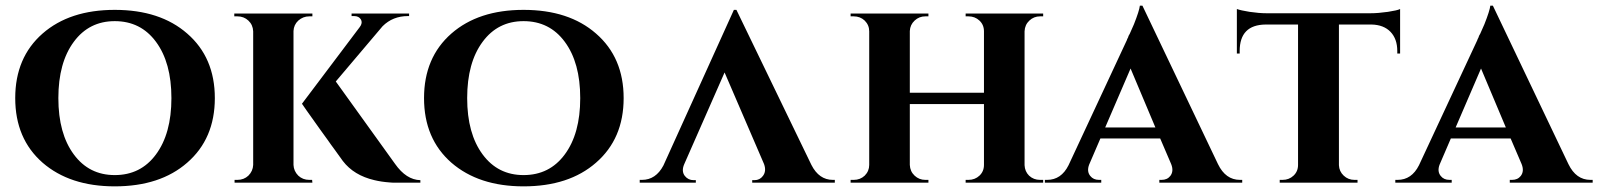

<svg xmlns="http://www.w3.org/2000/svg" viewBox="-20 -648 5669 681"><path d="M644 -529Q742 -444 742 -300Q742 -156 644 -71Q548 13 387 13Q228 13 131 -71Q34 -156 34 -300Q34 -444 131 -529Q227 -613 387 -613Q548 -613 644 -529ZM533 -100Q588 -174 588 -300Q588 -426 533 -500Q479 -573 387 -573Q296 -573 242 -500Q187 -426 187 -300Q187 -174 242 -100Q296 -27 387 -27Q479 -27 533 -100Z M1088 0H812V-10H822Q845 -10 861 -25Q877 -41 878 -63V-537Q877 -560 861 -575Q845 -590 822 -590H811V-600H1088V-590H1077Q1055 -590 1038 -575Q1022 -560 1021 -538V-63Q1022 -41 1038 -25Q1054 -10 1077 -10H1087ZM1381 -67Q1421 -10 1471 -9V0H1381Q1370 0 1361 -1Q1333 -3 1308 -9Q1235 -26 1196 -77Q1191 -84 1165 -120L1154 -135L1142 -152Q1127 -173 1116 -188Q1051 -279 1051 -280L1256 -552Q1267 -566 1260 -579Q1253 -591 1236 -591H1227V-600H1431V-591H1427Q1373 -591 1337 -555L1171 -359Z M2094 -529Q2192 -444 2192 -300Q2192 -156 2094 -71Q1998 13 1837 13Q1678 13 1581 -71Q1484 -156 1484 -300Q1484 -444 1581 -529Q1677 -613 1837 -613Q1998 -613 2094 -529ZM1983 -100Q2038 -174 2038 -300Q2038 -426 1983 -500Q1929 -573 1837 -573Q1746 -573 1692 -500Q1637 -426 1637 -300Q1637 -174 1692 -100Q1746 -27 1837 -27Q1929 -27 1983 -100Z M2249 0V-10H2257Q2306 -10 2333 -61L2583 -613H2592L2858 -63Q2885 -10 2934 -10H2941V0H2648V-9H2656Q2675 -9 2686 -24Q2699 -41 2690 -66L2550 -391L2407 -66Q2396 -41 2409 -24Q2421 -9 2440 -9H2448V0Z M3669 -590Q3647 -590 3631 -575Q3615 -560 3614 -537V-62Q3615 -40 3630 -25Q3646 -10 3669 -10H3680V0H3405V-10H3415Q3438 -10 3454 -25Q3470 -40 3470 -63V-279H3207V-63Q3208 -40 3224 -25Q3240 -10 3262 -10H3273V0H2997V-10H3008Q3031 -10 3047 -25Q3063 -41 3063 -63V-537Q3063 -559 3047 -575Q3031 -590 3008 -590H2997V-600H3273V-590H3262Q3240 -590 3224 -575Q3208 -560 3207 -538V-319H3470V-537Q3470 -560 3454 -575Q3438 -590 3415 -590H3405V-600H3680V-590Z M4300 -66Q4327 -10 4378 -10H4386V0H4092V-10H4100Q4120 -10 4131 -24Q4144 -41 4134 -66L4095 -157H3883L3843 -64Q3834 -40 3847 -24Q3858 -10 3878 -10H3886V0H3686V-10H3694Q3744 -10 3770 -62L3977 -506Q3977 -508 3981 -515L3983 -521L3987 -528Q3995 -547 4002 -562Q4021 -610 4023 -628H4032ZM4078 -196 3990 -405 3900 -196Z M4946 -458H4936V-467Q4936 -510 4912 -535Q4888 -560 4845 -561H4729V-62Q4730 -40 4746 -25Q4762 -10 4784 -10H4795V0H4519V-10H4529Q4552 -10 4568 -25Q4584 -40 4584 -63V-561H4469Q4377 -560 4377 -467V-458H4367V-616Q4381 -611 4412 -606Q4446 -601 4472 -601H4841Q4868 -601 4903 -606Q4936 -611 4946 -616Z M5543 -66Q5570 -10 5621 -10H5629V0H5335V-10H5343Q5363 -10 5374 -24Q5387 -41 5377 -66L5338 -157H5126L5086 -64Q5077 -40 5090 -24Q5101 -10 5121 -10H5129V0H4929V-10H4937Q4987 -10 5013 -62L5220 -506Q5220 -508 5224 -515L5226 -521L5230 -528Q5238 -547 5245 -562Q5264 -610 5266 -628H5275ZM5321 -196 5233 -405 5143 -196Z"/></svg>

Font: Cinzel Bold(RUS BY LYAJKA)
Style: Regular
Weight: 700
Designer: Natanael Gama
Version: Version 1.001;PS 001.001;hotconv 1.0.56;makeotf.lib2.0.21325